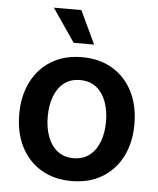

<svg xmlns="http://www.w3.org/2000/svg" viewBox="-54 -803 708 862"><g transform="rotate(5 300.0 -372.5)"><path d="M299.8 11.2Q221.2 11.2 162.8 -23.7Q104.5 -58.6 72.5 -121.3Q40.5 -184.1 40.5 -267.6Q40.5 -351.1 72.5 -414.1Q104.5 -477.1 162.8 -512Q221.2 -546.9 299.8 -546.9Q378.9 -546.9 437.3 -512Q495.6 -477.1 527.6 -414.1Q559.6 -351.1 559.6 -267.6Q559.6 -184.1 527.6 -121.3Q495.6 -58.6 437.3 -23.7Q378.9 11.2 299.8 11.2ZM299.8 -91.8Q343.3 -91.8 372.6 -115Q401.9 -138.2 416.7 -178Q431.6 -217.8 431.6 -267.6Q431.6 -318.4 416.7 -358.2Q401.9 -397.9 372.6 -420.9Q343.3 -443.8 299.8 -443.8Q256.8 -443.8 227.5 -420.9Q198.2 -397.9 183.6 -358.2Q168.9 -318.4 168.9 -267.6Q168.9 -217.8 183.6 -178Q198.2 -138.2 227.5 -115Q256.8 -91.8 299.8 -91.8ZM255.9 -607.9 153.8 -757.3H277.8L348.1 -607.9Z"/></g></svg>

Font: Inter 18pt SemiBold
Style: Regular
Weight: 600
Designer: Rasmus Andersson
Foundry: rsms
Version: Version 4.001;git-66647c0bb